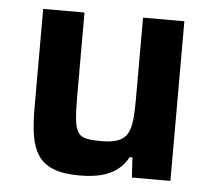

<svg xmlns="http://www.w3.org/2000/svg" viewBox="-43 -557 679 611"><g transform="rotate(5 296.5 -251.0)"><path d="M232 8Q180 8 148 -5Q116 -18 99.5 -43Q83 -68 77 -105Q71 -142 71 -191V-510H203V-240Q203 -194 206 -167Q209 -140 218 -127Q227 -114 245 -110.5Q263 -107 293 -107Q325 -107 345 -114.5Q365 -122 374.5 -138.5Q384 -155 387 -181.5Q390 -208 390 -246V-510H522V0H399L395 -64H386Q374 -40 352.5 -23.5Q331 -7 301 0.5Q271 8 232 8Z"/></g></svg>

Font: Saira Thin SemiBold
Style: Regular
Weight: 600
Version: Version 1.101